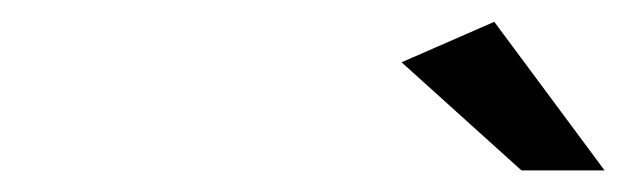

<svg xmlns="http://www.w3.org/2000/svg" viewBox="-20 -770 574 176"><path d="M348.1 -712.9 433.1 -750 534.2 -613.8H458Z"/></svg>

Font: Trueno Light
Style: Italic
Weight: 300
Designer: Julieta Ulanovsky
Foundry: Julieta Ulanovsky
Version: Version 3.001b | FøM Fix